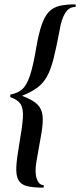

<svg xmlns="http://www.w3.org/2000/svg" viewBox="-20 -745 368 882"><path d="M179 117Q130 117 102.5 109.5Q75 102 64 81Q53 60 55 21.5Q57 -17 68 -80Q82 -159 85 -202Q88 -245 75 -266Q62 -287 29 -298Q27 -298 27 -304.5Q27 -311 29 -311Q62 -317 82.5 -335.5Q103 -354 118 -399Q133 -444 147 -529Q158 -592 171.5 -631Q185 -670 204.5 -690.5Q224 -711 253.5 -718Q283 -725 325 -725Q328 -725 328 -719Q328 -713 325 -713Q297 -713 279.5 -685Q262 -657 254 -607Q239 -527 226 -475.5Q213 -424 195.5 -393Q178 -362 151 -342Q124 -322 81 -305Q129 -287 150.5 -266.5Q172 -246 175.5 -214Q179 -182 170 -131Q161 -80 147 -1Q139 48 149 76.5Q159 105 179 105Q181 105 181 111Q181 117 179 117Z"/></svg>

Font: Cormorant Garamond Light
Style: Bold Italic
Weight: 700
Italic angle: -10°
Version: Version 4.001